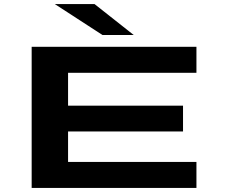

<svg xmlns="http://www.w3.org/2000/svg" viewBox="-20 -932 1140 952"><path d="M137 0V-700H954V-571H317.5V-408H887.5V-280H317.5V-129H954V0ZM488 -758.5 251.5 -912H448.5L643 -758.5Z"/></svg>

Font: Trispace Expanded
Style: Bold
Weight: 700
Width: 7
Designer: Tyler Finck
Foundry: Etcetera Type Company
Version: Version 1.210; ttfautohint (v1.8.3)